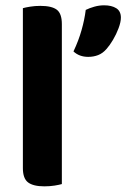

<svg xmlns="http://www.w3.org/2000/svg" viewBox="-20 -681 466 709"><path d="M64.5 -264 208.4 -260.5V-1.3Q199.2 1.4 181.7 4.3Q164.3 7.1 143.8 7.1Q102.9 7.1 83.7 -7.4Q64.5 -21.9 64.5 -60.1ZM208.4 -186.3 64.5 -189.5V-650.8Q73.8 -653.6 91.4 -656.4Q109 -659.3 129.2 -659.3Q171.1 -659.3 189.8 -645.1Q208.4 -630.9 208.4 -592ZM372.9 -499.7Q359.2 -484 342.2 -477.5Q325.3 -471 305.8 -471Q272.7 -471 251.3 -491.1Q270.3 -531.1 281.2 -569.9Q292.2 -608.6 296.6 -644.4Q310.6 -651.3 328.3 -656.3Q346 -661.4 364.6 -661.4Q391.9 -661.4 409.2 -650.7Q426.4 -640 426.4 -615.8Q426.4 -599.8 418 -577.2Q409.6 -554.6 397.3 -533.9Q385 -513.1 372.9 -499.7Z"/></svg>

Font: Baloo Bhaina 2
Style: Regular
Weight: 400
Designer: Yesha Goshar, Manish Minz, Shuchita Grover and Ek Type
Foundry: Ek Type
Version: Version 1.700